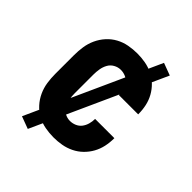

<svg xmlns="http://www.w3.org/2000/svg" viewBox="-183 -693 867 867"><g transform="rotate(45 250.0 -260.0)"><path d="M247 8Q220 8 193 3Q166 -2 142 -15Q118 -28 99.5 -48.5Q81 -69 69.5 -94Q58 -119 54 -146Q50 -173 50 -200V-320Q50 -347 54 -374Q58 -401 69.5 -426Q81 -451 99.5 -471.5Q118 -492 142 -505Q166 -518 193 -523Q220 -528 247 -528Q273 -528 298.5 -523.5Q324 -519 347.5 -507.5Q371 -496 389.5 -478Q408 -460 420.5 -437.5Q433 -415 438.5 -389.5Q444 -364 444 -338V-336H321V-337Q321 -353 316.5 -369Q312 -385 302.5 -397.5Q293 -410 278 -416.5Q263 -423 247 -423Q229 -423 213 -414Q197 -405 188.5 -389.5Q180 -374 177 -356Q174 -338 174 -320V-200Q174 -182 177 -164Q180 -146 188.5 -130.5Q197 -115 213 -106Q229 -97 247 -97Q263 -97 278 -103.5Q293 -110 302.5 -122.5Q312 -135 316.5 -151Q321 -167 321 -183V-184H444V-182Q444 -156 438.5 -130.5Q433 -105 420.5 -82.5Q408 -60 389.5 -42Q371 -24 347.5 -12.5Q324 -1 298.5 3.5Q273 8 247 8ZM138 63 79 41 362 -583 421 -561Z"/></g></svg>

Font: Iosevka Curly Extrabold
Style: Regular
Weight: 800
Monospace: yes
Designer: Belleve Invis
Foundry: Belleve Invis
Version: Version 22.1.2; ttfautohint (v1.8.4)